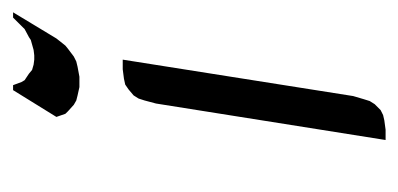

<svg xmlns="http://www.w3.org/2000/svg" viewBox="-182 -442 624 301"><g transform="rotate(-90 130.5 -292.0)"><path d="M61 0 118.2 -359.9 123 -377.9 126 -387.2 130.9 -395 140.1 -402.8 147.9 -408.2 157.2 -410.2 171.9 -412.1H187L129.9 -50.8L125 -34.2L122.1 -24.9L117.2 -17.1L107.9 -7.8L100.1 -3.9L91.8 -2L77.1 0ZM97.2 -516.1 139.2 -584H147L151.9 -570.8L154.8 -565.9L165 -559.1L170.9 -554.2L179.2 -551.8L187 -550.8H193.8L202.1 -551.8L217.8 -556.2L222.2 -559.1L234.9 -565.9L252.9 -584H261.2L220.2 -516.1L209 -502L204.1 -498L191.9 -488.8L184.1 -484.9L175.8 -482.9L160.2 -480H144L130.9 -482.9L123 -484.9L116.2 -488.8L106 -498L102.1 -502Z"/></g></svg>

Font: Petahja
Style: Italic
Weight: 400
Designer: T. Christopher White
Version: Version 1.1